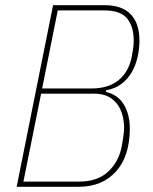

<svg xmlns="http://www.w3.org/2000/svg" viewBox="-20 -718 589 738"><path d="M184 -698H383Q449 -698 482.5 -663Q516 -628 516 -562Q516 -531 509 -499.5Q502 -468 487 -441.5Q472 -415 447.5 -396Q423 -377 388 -371L387 -365Q435 -353 457 -314.5Q479 -276 479 -225Q479 -118 426 -59Q373 0 282 0H44ZM284 -20Q355 -20 396 -58.5Q437 -97 448 -156Q453 -184 455 -200.5Q457 -217 457 -225Q457 -252 450.5 -276Q444 -300 430 -318.5Q416 -337 394.5 -347.5Q373 -358 342 -358H138L70 -20ZM333 -378Q397 -378 436.5 -410.5Q476 -443 487 -503Q492 -529 493 -541.5Q494 -554 494 -562Q494 -616 468.5 -647Q443 -678 381 -678H202L142 -378Z"/></svg>

Font: IBM Plex Sans Condensed Thin
Style: Italic
Weight: 100
Width: 3
Italic angle: -11°
Designer: Mike Abbink, Paul van der Laan, Pieter van Rosmalen
Foundry: Bold Monday
Version: Version 1.3